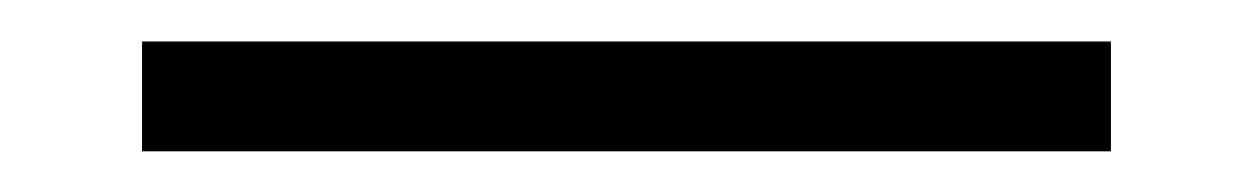

<svg xmlns="http://www.w3.org/2000/svg" viewBox="-20 100 607 93"><path d="M518.1 173.3H48.8V120.1H518.1Z"/></svg>

Font: SengBuhan
Style: Regular
Weight: 400
Designer: John M. Durdin
Foundry: Lao Script for Windows
Version: Version 1.400